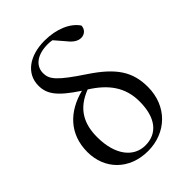

<svg xmlns="http://www.w3.org/2000/svg" viewBox="-236 -920 1045 1045"><g transform="rotate(-45 287.0 -397.0)"><path d="M276 15C415 15 522 -84 522 -233C522 -350 472 -426 337 -516C197 -609 171 -641 171 -689C171 -748 223 -783 300 -783C312 -783 323 -782 334 -780L384 -722C408 -691 431 -678 454 -678C482 -678 502 -699 502 -725C468 -776 393 -809 302 -809C183 -809 105 -749 105 -659C105 -595 136 -549 253 -472C127 -440 38 -355 38 -215C38 -83 132 15 276 15ZM280 -455C378 -393 434 -319 434 -209C434 -87 381 -17 287 -17C199 -17 133 -95 133 -235C133 -335 170 -413 280 -455Z"/></g></svg>

Font: Noto Serif KR Medium
Style: Regular
Weight: 500
Designer: Ryoko NISHIZUKA 西塚涼子 (kana & ideographs); Frank Grießhammer (Latin, Greek & Cyrillic); Wenlong ZHANG 张文龙 (bopomofo); San
Foundry: Adobe
Version: Version 2.001;hotconv 1.1.0;makeotfexe 2.6.0